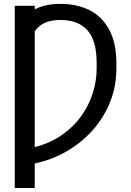

<svg xmlns="http://www.w3.org/2000/svg" viewBox="-20 -757 671 982"><path d="M157.7 -727.3V-709.2Q183.6 -722.7 215.7 -729.9Q247.9 -737.2 289.1 -737.2Q375 -737.2 439.5 -704Q503.9 -670.8 539.6 -603.2Q575.3 -535.5 575.3 -431.8V-406.2Q575.3 -317.1 544 -237.6Q512.8 -158 456.1 -93.6Q399.5 -29.1 323.3 15.4Q247.2 60 157.7 79.2V204.5H55.4V-727.3ZM157.7 -4.3Q239.3 -25.9 299.2 -68.4Q359 -110.8 397.9 -166.5Q436.8 -222.3 455.6 -284.1Q474.4 -345.9 474.4 -406.2V-433.2Q474.4 -550.4 426.8 -602.6Q379.3 -654.8 289.8 -654.8Q239.3 -654.8 207.7 -639.6Q176.1 -624.3 157.7 -596.6Z"/></svg>

Font: Inter Zeller
Style: Regular
Weight: 400
Designer: Rasmus Andersson; Joe Bland
Foundry: zeller
Version: Version 3.015;git-dec3a8cb1